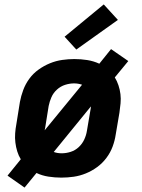

<svg xmlns="http://www.w3.org/2000/svg" viewBox="-20 -795 640 868"><path d="M91 53 14 -1 74 -75Q64 -91 58 -110.5Q52 -130 49.5 -150.5Q47 -171 48.5 -192Q50 -213 54 -234L70 -334Q75 -361 85 -388Q95 -415 112.5 -439Q130 -463 154.5 -480.5Q179 -498 206 -509Q233 -520 261 -524Q289 -528 316 -528Q346 -528 374.5 -523.5Q403 -519 429 -507L482 -573L560 -519L499 -445Q509 -429 515.5 -409.5Q522 -390 524.5 -369.5Q527 -349 525 -328Q523 -307 520 -286L503 -186Q499 -159 489 -132Q479 -105 461 -81Q443 -57 419 -39.5Q395 -22 368 -11Q341 0 313 4Q285 8 257 8Q228 8 199 3.5Q170 -1 145 -13ZM182 -206 351 -412Q342 -415 333 -416.5Q324 -418 315 -418Q295 -418 274.5 -411.5Q254 -405 237.5 -390Q221 -375 212.5 -355.5Q204 -336 200 -316L184 -216Q183 -214 183 -211.5Q183 -209 182 -206ZM259 -102Q279 -102 299.5 -108.5Q320 -115 336 -130Q352 -145 361 -164.5Q370 -184 373 -204L390 -304Q390 -306 390.5 -308.5Q391 -311 391 -314L223 -108Q231 -105 240 -103.5Q249 -102 259 -102ZM325 -571 272 -629 449 -775 513 -705Z"/></svg>

Font: Iosevka SS04 XBd Ex
Style: Italic
Weight: 800
Width: 7
Italic angle: -9°
Monospace: yes
Designer: Belleve Invis
Foundry: Belleve Invis
Version: Version 19.0.0; ttfautohint (v1.8.4)